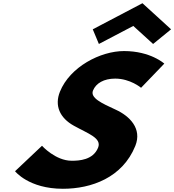

<svg xmlns="http://www.w3.org/2000/svg" viewBox="-20 -1157 1082 1192"><path d="M555.9 -975 593.9 -884 807.5 -996 930.5 -884 1042.1 -975 864.4 -1137ZM749.9 -840C603.6 -840 414.4 -742 352.2 -588C317.5 -502 350.2 -425 439.3 -376C527.3 -327 613.2 -300 588.9 -240C557.8 -163 470.4 -159 425.3 -159C324.1 -159 240.7 -252 240.7 -252L73.4 -94C73.4 -94 158.1 15 370.4 15C547.5 15 740.4 -54 820 -251C863.6 -359 784 -437 698.6 -476C611.3 -516 538.9 -549 557.4 -595C575.6 -640 624.7 -669 695.1 -669C788.6 -669 855.8 -612 855.8 -612L1000 -762C1000 -762 914.9 -840 749.9 -840Z"/></svg>

Font: Hussar
Style: BdWideOblFour
Weight: 700
Foundry: Cannot Into Space Fonts
Version: Version 2.00